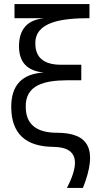

<svg xmlns="http://www.w3.org/2000/svg" viewBox="-20 -720 523 940"><path d="M279 -403C195 -403 153 -438 153 -507V-509C153 -614 285 -631 418 -631V-700H51V-631H199C115 -624 73 -578 73 -493C73 -415 114 -372 195 -365C88 -359 35 -303 35 -197V-195C36 -66 105 -2 242 -1C312 0 347 26 347 77C347 108 334 149 308 200H386C463 6 410 -70 259 -70C158 -70 107 -112 106 -195C103 -306 200 -326 308 -327H378V-403Z"/></svg>

Font: Montserrat Z
Style: Regular
Weight: 400
Designer: Julieta Ulanovsky
Foundry: Julieta Ulanovsky
Version: Version 8.000